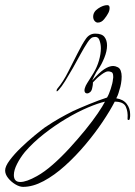

<svg xmlns="http://www.w3.org/2000/svg" viewBox="-216 -413 527 748"><path d="M-126 315Q-140 315 -156.5 305Q-173 295 -184.5 280.5Q-196 266 -196 251Q-196 235 -178 211Q-160 187 -134 162Q-108 137 -82.5 116Q-57 95 -42 84Q-11 63 15.5 48Q42 33 68 20Q94 8 132 -7.5Q170 -23 201 -33Q208 -44 215.5 -67Q223 -90 224 -104Q225 -107 225 -110Q225 -113 225 -115Q225 -129 218.5 -132Q212 -135 205 -135Q196 -135 178.5 -122Q161 -109 146 -92Q146 -84 145 -79Q144 -74 143 -69Q141 -59 135 -54Q129 -49 124 -49Q113 -49 113 -62Q113 -67 118 -79Q122 -87 133 -104Q144 -121 148 -128Q162 -151 169.5 -177Q177 -203 177 -225Q177 -242 171 -257.5Q165 -273 146 -268Q137 -266 124.5 -247Q112 -228 97.5 -201.5Q83 -175 68 -148Q52 -120 38 -97.5Q24 -75 13 -63Q7 -57 6 -57Q4 -57 4.5 -60.5Q5 -64 7 -67Q30 -94 50 -134Q70 -174 86 -205Q105 -243 119 -262.5Q133 -282 155 -282Q181 -282 191 -269Q201 -256 201 -236Q201 -214 190.5 -188Q180 -162 168 -145Q159 -133 151 -116Q143 -99 143 -99Q170 -130 189.5 -143Q209 -156 225 -156Q233 -156 243 -151Q251 -147 254.5 -137Q258 -127 258 -115Q258 -102 255.5 -87.5Q253 -73 249 -62Q246 -50 242.5 -41.5Q239 -33 237 -30Q264 -26 277.5 -8.5Q291 9 291 32Q291 36 291 40Q291 44 290 48Q289 55 284.5 54.5Q280 54 281 48Q283 22 274 2.5Q265 -17 231 -17Q213 18 183.5 62Q154 106 116.5 150.5Q79 195 37.5 232.5Q-4 270 -46 292.5Q-88 315 -126 315ZM-137 296Q-113 296 -72 273Q-43 257 -10 228Q23 199 55.5 163.5Q88 128 116.5 93Q145 58 165 28.5Q185 -1 193 -17Q166 -11 126 6Q86 23 41.5 49.5Q-3 76 -45 109Q-87 142 -119 179Q-137 201 -149.5 225.5Q-162 250 -162 269Q-162 296 -137 296ZM165 -325Q158 -325 152.5 -331.5Q147 -338 147 -348Q147 -367 166.5 -380Q186 -393 202 -393Q211 -393 211 -382Q211 -370 204 -359Q200 -351 189.5 -338Q179 -325 165 -325Z"/></svg>

Font: The Nautigal
Style: Regular
Weight: 400
Designer: Robert E. Leuschke
Foundry: Robert E. Leuschke
Version: Version 1.100; ttfautohint (v1.8.3)